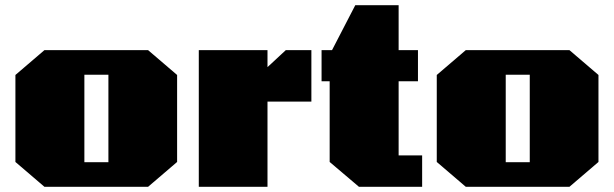

<svg xmlns="http://www.w3.org/2000/svg" viewBox="-20 -715 2350 735"><path d="M150 0 39 -95V-428L150 -523H547L658 -428V-95L547 0ZM303 -94H395V-429H303Z M741 0V-523H1004V-458L1074 -523H1172V-326H1004V0Z M1354 0 1242 -95V-404H1211V-523H1251L1340 -695H1506V-523H1580V-404H1506V-120H1596V0Z M1763 0 1652 -95V-428L1763 -523H2160L2271 -428V-95L2160 0ZM1916 -94H2008V-429H1916Z"/></svg>

Font: Tomorrow ExtraBold
Style: Regular
Weight: 800
Designer: Tony de Marco, Monica Rizzolli
Foundry: Just in Type
Version: Version 2.002